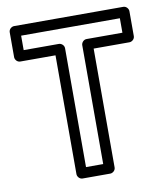

<svg xmlns="http://www.w3.org/2000/svg" viewBox="-85 -807 783 902"><g transform="rotate(-10 307.0 -355.5)"><path d="M539 -617H368C353 -617 343 -603 343 -592V-25H261V-592C261 -607 247 -617 236 -617H68V-686H539ZM564 -567C575 -567 589 -577 589 -592V-711C589 -722 579 -736 564 -736H43C32 -736 18 -726 18 -711V-592C18 -581 28 -567 43 -567H211V0C211 11 221 25 236 25H368C379 25 393 15 393 0V-567Z"/></g></svg>

Font: Asimov
Style: NarOu
Weight: 500
Designer: Google
Version: Version 2.000980; 2014